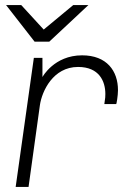

<svg xmlns="http://www.w3.org/2000/svg" viewBox="-20 -740 529 760"><path d="M4 -720 117 -575H175L330 -720H270L153 -623L64 -720ZM393 -328H440C441 -327 447 -361 447 -383C447 -459 403 -521 305 -521C194 -521 148 -435 148 -435V-511H114L42 0H93L138 -324C146 -379 190 -475 289 -475C373 -475 397 -418 397 -368C397 -360 397 -352 393 -328Z"/></svg>

Font: Chivo Light
Style: Italic
Weight: 300
Italic angle: -8°
Designer: Hector Gatti
Foundry: Omnibus-Type
Version: Version 1.003;PS 001.003;hotconv 1.0.70;makeotf.lib2.5.58329